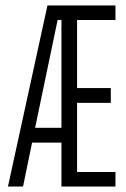

<svg xmlns="http://www.w3.org/2000/svg" viewBox="-20 -680 461 700"><path d="M9 0 153 -660H401V-607H261V-359H384V-305H261V-53H401V0H204V-160H97L64 0ZM190 -607 108 -214H204V-607Z"/></svg>

Font: Bricolage Grotesque 48pt Condensed ExtraLight
Style: Regular
Weight: 200
Width: 3
Designer: Mathieu Triay
Foundry: Atelier Triay
Version: Version 1.000; ttfautohint (v1.8.4.7-5d5b);gftools[0.9.32]